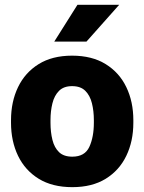

<svg xmlns="http://www.w3.org/2000/svg" viewBox="-20 -770 602 800"><path d="M25.9 -258.8V-269Q25.9 -346.2 55.2 -407Q84.5 -467.8 141.1 -502.9Q197.8 -538.1 280.3 -538.1Q363.3 -538.1 420.2 -502.9Q477.1 -467.8 506.3 -407Q535.6 -346.2 535.6 -269V-258.8Q535.6 -181.6 506.3 -120.8Q477.1 -60.1 420.4 -25.1Q363.8 9.8 281.2 9.8Q198.2 9.8 141.4 -25.1Q84.5 -60.1 55.2 -120.8Q25.9 -181.6 25.9 -258.8ZM190.4 -269V-258.8Q190.4 -219.2 198.5 -187Q206.5 -154.8 226.1 -136Q245.6 -117.2 281.2 -117.2Q333.5 -117.2 352.3 -158.2Q371.1 -199.2 371.1 -258.8V-269Q371.1 -307.6 363 -339.8Q355 -372.1 335.4 -391.6Q315.9 -411.1 280.3 -411.1Q245.6 -411.1 226.1 -391.6Q206.5 -372.1 198.5 -339.8Q190.4 -307.6 190.4 -269ZM206.1 -596.7 302.7 -750H476.6L340.3 -596.7Z"/></svg>

Font: Vazirmatn RD UI Black
Style: Regular
Weight: 900
Designer: Saber Rastikerdar
Foundry: Saber Rastikerdar
Version: Version 33.003